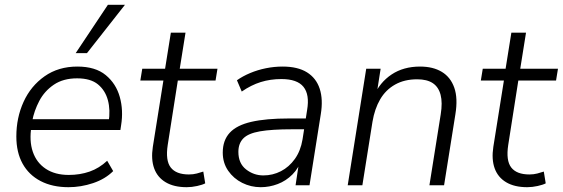

<svg xmlns="http://www.w3.org/2000/svg" viewBox="-20 -771 2342 799"><path d="M265 8Q198 8 149 -17.5Q100 -43 74 -90Q48 -137 48 -203Q48 -281 78 -347Q108 -413 165.5 -453.5Q223 -494 302 -494Q377 -494 420 -458.5Q463 -423 478.5 -367.5Q494 -312 484 -250L481 -230H93L100 -275H451L432 -262Q440 -313 429 -354Q418 -395 387.5 -420Q357 -445 301 -445Q243 -445 204 -418.5Q165 -392 143.5 -351Q122 -310 114 -267L111 -246Q101 -185 116.5 -139.5Q132 -94 170.5 -68.5Q209 -43 266 -43Q313 -43 353 -57Q393 -71 426 -102L451 -59Q418 -26 367.5 -9Q317 8 265 8ZM295 -550 429 -751H500L342 -550Z M757 8Q704 8 669.5 -12.5Q635 -33 621.5 -70.5Q608 -108 616 -160L660 -436H564L572 -485H667L691 -635H752L728 -485H885L877 -436H720L678 -168Q668 -103 690.5 -74Q713 -45 766 -45Q784 -45 799 -49Q814 -53 826 -57L834 -8Q823 -2 800.5 3Q778 8 757 8Z M1065 8Q1024 8 988 -10Q952 -28 929.5 -60.5Q907 -93 907 -136Q907 -187 936 -218.5Q965 -250 1026 -264Q1087 -278 1182 -278H1263L1256 -233H1196Q1111 -233 1062 -224.5Q1013 -216 992.5 -195Q972 -174 972 -139Q972 -91 1004 -66Q1036 -41 1076 -41Q1115 -41 1149 -58.5Q1183 -76 1207 -109.5Q1231 -143 1239 -191L1258 -313Q1269 -377 1243 -409.5Q1217 -442 1151 -442Q1105 -442 1065 -429.5Q1025 -417 986 -390L966 -437Q990 -454 1021 -467Q1052 -480 1086.5 -487Q1121 -494 1156 -494Q1219 -494 1257.5 -470Q1296 -446 1310.5 -401.5Q1325 -357 1315 -296L1268 0H1210L1227 -113H1237Q1224 -72 1197 -45Q1170 -18 1135.5 -5Q1101 8 1065 8Z M1427 0 1504 -485H1564L1546 -370H1535Q1560 -428 1609.5 -461Q1659 -494 1728 -494Q1782 -494 1818.5 -472Q1855 -450 1870.5 -406Q1886 -362 1875 -295L1828 0H1767L1814 -295Q1822 -344 1813.5 -376.5Q1805 -409 1781 -425Q1757 -441 1716 -441Q1663 -441 1624 -419Q1585 -397 1562 -357.5Q1539 -318 1530 -264L1488 0Z M2174 8Q2121 8 2086.5 -12.5Q2052 -33 2038.5 -70.5Q2025 -108 2033 -160L2077 -436H1981L1989 -485H2084L2108 -635H2169L2145 -485H2302L2294 -436H2137L2095 -168Q2085 -103 2107.5 -74Q2130 -45 2183 -45Q2201 -45 2216 -49Q2231 -53 2243 -57L2251 -8Q2240 -2 2217.5 3Q2195 8 2174 8Z"/></svg>

Font: Nunito Sans 12pt Light
Style: Italic
Weight: 300
Italic angle: -9°
Designer: Vernon Adams
Foundry: Vernon Adams
Version: Version 3.101;gftools[0.9.27]